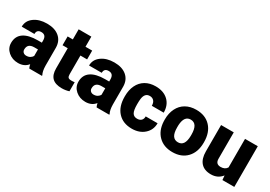

<svg xmlns="http://www.w3.org/2000/svg" viewBox="10 -1405 3031 2159"><g transform="rotate(30 1525.0 -325.5)"><path d="M343.8 0Q335 -16.1 328.1 -47.4Q282.7 9.8 201.2 9.8Q126.5 9.8 74.2 -35.4Q22 -80.6 22 -148.9Q22 -234.9 85.4 -278.8Q148.9 -322.8 270 -322.8H320.8V-350.6Q320.8 -423.3 257.8 -423.3Q199.2 -423.3 199.2 -365.7H34.7Q34.7 -442.4 99.9 -490.2Q165 -538.1 266.1 -538.1Q367.2 -538.1 425.8 -488.8Q484.4 -439.5 485.8 -353.5V-119.6Q486.8 -46.9 508.3 -8.3V0ZM240.7 -107.4Q271.5 -107.4 291.7 -120.6Q312 -133.8 320.8 -150.4V-234.9H272.9Q187 -234.9 187 -157.7Q187 -135.3 202.1 -121.3Q217.3 -107.4 240.7 -107.4Z M768.6 -659.7V-528.3H855.5V-414.1H768.6V-172.4Q768.6 -142.6 779.3 -130.9Q790 -119.1 821.8 -119.1Q846.2 -119.1 862.8 -122.1V-4.4Q818.4 9.8 770 9.8Q685.1 9.8 644.5 -30.3Q604 -70.3 604 -151.9V-414.1H536.6V-528.3H604V-659.7Z M1217.8 0Q1209 -16.1 1202.1 -47.4Q1156.7 9.8 1075.2 9.8Q1000.5 9.8 948.2 -35.4Q896 -80.6 896 -148.9Q896 -234.9 959.5 -278.8Q1022.9 -322.8 1144 -322.8H1194.8V-350.6Q1194.8 -423.3 1131.8 -423.3Q1073.2 -423.3 1073.2 -365.7H908.7Q908.7 -442.4 973.9 -490.2Q1039.1 -538.1 1140.1 -538.1Q1241.2 -538.1 1299.8 -488.8Q1358.4 -439.5 1359.9 -353.5V-119.6Q1360.8 -46.9 1382.3 -8.3V0ZM1114.7 -107.4Q1145.5 -107.4 1165.8 -120.6Q1186 -133.8 1194.8 -150.4V-234.9H1147Q1061 -234.9 1061 -157.7Q1061 -135.3 1076.2 -121.3Q1091.3 -107.4 1114.7 -107.4Z M1674.3 -117.2Q1709 -117.2 1728 -136Q1747.1 -154.8 1746.6 -188.5H1900.9Q1900.9 -101.6 1838.6 -45.9Q1776.4 9.8 1678.2 9.8Q1563 9.8 1496.6 -62.5Q1430.2 -134.8 1430.2 -262.7V-269.5Q1430.2 -349.6 1459.7 -410.9Q1489.3 -472.2 1544.9 -505.1Q1600.6 -538.1 1676.8 -538.1Q1779.8 -538.1 1840.3 -481Q1900.9 -423.8 1900.9 -326.2H1746.6Q1746.6 -367.2 1726.6 -389.2Q1706.5 -411.1 1672.9 -411.1Q1608.9 -411.1 1598.1 -329.6Q1594.7 -303.7 1594.7 -258.3Q1594.7 -178.7 1613.8 -147.9Q1632.8 -117.2 1674.3 -117.2Z M1949.7 -269Q1949.7 -348.1 1980.5 -409.9Q2011.2 -471.7 2068.8 -504.9Q2126.5 -538.1 2204.1 -538.1Q2322.8 -538.1 2391.1 -464.6Q2459.5 -391.1 2459.5 -264.6V-258.8Q2459.5 -135.3 2390.9 -62.7Q2322.3 9.8 2205.1 9.8Q2092.3 9.8 2023.9 -57.9Q1955.6 -125.5 1950.2 -241.2ZM2114.3 -258.8Q2114.3 -185.5 2137.2 -151.4Q2160.2 -117.2 2205.1 -117.2Q2293 -117.2 2294.9 -252.4V-269Q2294.9 -411.1 2204.1 -411.1Q2121.6 -411.1 2114.7 -288.6Z M2846.7 -57.1Q2794.4 9.8 2705.6 9.8Q2618.7 9.8 2574 -40.8Q2529.3 -91.3 2529.3 -186V-528.3H2693.8V-185.1Q2693.8 -117.2 2759.8 -117.2Q2816.4 -117.2 2840.3 -157.7V-528.3H3005.9V0H2851.6Z"/></g></svg>

Font: Sadagaat-English
Style: Regular
Weight: 900
Designer: Ahmed alsheikh
Foundry: Ahmed alsheikh Design
Version: Version 2.137;January 17, 2018;FontCreator 11.0.0.2408 64-bi